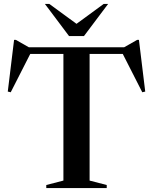

<svg xmlns="http://www.w3.org/2000/svg" viewBox="-20 -955 777 975"><path d="M522 -15.5V0H215V-15.5L302 -38V-681H133.5L34.5 -486.5L19.5 -490L51.5 -752.5H60.5L126.5 -715H610.5L676.5 -752.5H685.5L717.5 -490L702.5 -486.5L603.5 -681H435V-38ZM529 -935 406.5 -772H330.5L208 -935H230.5L368.5 -834L506.5 -935Z"/></svg>

Font: Newsreader Display Medium
Style: Regular
Weight: 500
Designer: Hugues Gentile
Foundry: Production Type
Version: Version 1.001